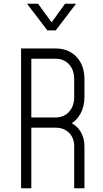

<svg xmlns="http://www.w3.org/2000/svg" viewBox="-20 -1010 554 1030"><path d="M93 0V-750H278Q348 -750 390.5 -704.8Q433 -659.5 433 -585V-490Q433 -438.5 411.5 -399.5Q390 -360.5 351 -341L350 -356Q389 -340.5 411 -306Q433 -271.5 433 -225V0H378V-225Q378 -270 350.5 -297.5Q323 -325 278 -325H148V0ZM148 -380H278Q323 -380 350.5 -410.2Q378 -440.5 378 -490V-585Q378 -634.5 350.5 -664.8Q323 -695 278 -695H148ZM234 -847 125 -990H184L257 -890L329 -990H388L279 -847Z"/></svg>

Font: Mohave Light Light
Style: Regular
Weight: 300
Version: Version 2.003